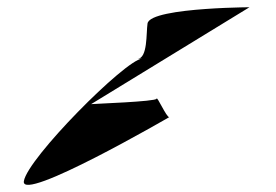

<svg xmlns="http://www.w3.org/2000/svg" viewBox="-20 -551 764 531"><path d="M46 -50C36 12 448 -227 448 -227C440 -227 414 -287 413 -278C412 -270 240 -264 232 -263L670 -531C715 -531 395 -533 388 -486C384 -460 389 -390 360 -388L373 -389C326 -385 56 -113 46 -50ZM358 -388H360Z"/></svg>

Font: Ampere
Style: SCSuExtIta
Weight: 400
Version: Version 1